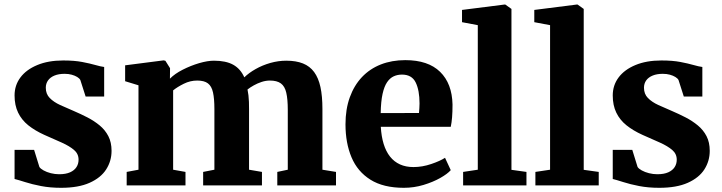

<svg xmlns="http://www.w3.org/2000/svg" viewBox="-20 -840 3272 870"><path d="M257 11Q207 11 165.8 3Q124.5 -5 94.2 -14.8Q64 -24.5 46 -29V-161H134.5L158.5 -83.5Q163.5 -75.5 177.5 -67.8Q191.5 -60 210.2 -55.2Q229 -50.5 248 -50.5Q278 -50.5 297.5 -59.2Q317 -68 326.5 -82.8Q336 -97.5 336 -116.5Q336 -143 315.5 -160.5Q295 -178 260 -193.8Q225 -209.5 180.5 -229Q138.5 -248 108.2 -272.2Q78 -296.5 62 -329.8Q46 -363 46 -407.5Q46 -453.5 72.5 -489Q99 -524.5 148.8 -545.2Q198.5 -566 266.5 -566Q317 -566 352.2 -559.2Q387.5 -552.5 411.8 -545.5Q436 -538.5 452 -536.5V-402.5H368L344 -477.5Q340 -485 329.8 -491.2Q319.5 -497.5 305 -501.5Q290.5 -505.5 272.5 -505.5Q246.5 -505.5 227.2 -497.8Q208 -490 197.8 -475.8Q187.5 -461.5 187.5 -442.5Q187.5 -414 205.5 -395.8Q223.5 -377.5 252.5 -364.2Q281.5 -351 314.5 -337Q346 -323.5 376.5 -307.8Q407 -292 431.8 -271.5Q456.5 -251 471 -223Q485.5 -195 485.5 -156.5Q485.5 -110.5 461.2 -72.5Q437 -34.5 386.2 -11.8Q335.5 11 257 11Z M554 0V-61L607.5 -71V-453.5L547 -472V-544L721.5 -566.5L729.5 -564.5L750.5 -531L750 -483.5Q772 -506 808 -524.2Q844 -542.5 882.2 -553.8Q920.5 -565 949.5 -565Q1004 -565 1037 -546.5Q1070 -528 1087 -489.5Q1108 -510 1138.5 -527.2Q1169 -544.5 1205 -554.8Q1241 -565 1277 -565Q1321.5 -565 1352.8 -552.5Q1384 -540 1403.5 -513.5Q1423 -487 1432 -445.8Q1441 -404.5 1441 -346.5V-71L1502.5 -61V0H1236.5V-61L1284 -71V-342.5Q1284 -390.5 1277.2 -419.8Q1270.5 -449 1252.8 -462Q1235 -475 1203 -475Q1184.5 -475 1165.5 -468.8Q1146.5 -462.5 1130 -453.2Q1113.5 -444 1101.5 -434.5Q1104 -422 1105.8 -408Q1107.5 -394 1108 -378.5Q1108.5 -363 1108.5 -346.5V-71L1167 -61V0H900.5V-61L951.5 -71V-345.5Q951.5 -392.5 945.2 -421Q939 -449.5 922.2 -462.2Q905.5 -475 873.5 -475Q842 -475 812.8 -460.5Q783.5 -446 764.5 -430.5V-71L820.5 -61V0Z M1810 11Q1717 11 1658.5 -25.8Q1600 -62.5 1572.8 -127.2Q1545.5 -192 1545.5 -276.5Q1545.5 -345 1565 -399Q1584.5 -453 1620.2 -490.8Q1656 -528.5 1705.8 -548Q1755.5 -567.5 1816.5 -567.5Q1920 -567.5 1974.2 -514.5Q2028.5 -461.5 2030.5 -366Q2030.5 -333 2028.5 -308.5Q2026.5 -284 2022.5 -265.5H1705.5Q1708 -221.5 1718.5 -187.5Q1729 -153.5 1747.5 -130.2Q1766 -107 1792.5 -95Q1819 -83 1853.5 -83Q1893.5 -83 1934 -96.8Q1974.5 -110.5 1996.5 -125L2022.5 -69Q2007.5 -52 1974.8 -33.5Q1942 -15 1899 -2Q1856 11 1810 11ZM1705 -327.5 1878.5 -328Q1879.5 -338.5 1880.2 -349.5Q1881 -360.5 1881 -371Q1881 -431 1863.5 -466.5Q1846 -502 1801.5 -502Q1781 -502 1764 -494.2Q1747 -486.5 1734 -467.5Q1721 -448.5 1713.5 -414.5Q1706 -380.5 1705 -327.5Z M2145 -71V-726L2073.5 -739.5V-795L2266.5 -819.5H2269.5L2297.5 -799.5V-70.5L2365.5 -61V0H2078.5V-61Z M2472.5 -71V-726L2401 -739.5V-795L2594 -819.5H2597L2625 -799.5V-70.5L2693 -61V0H2406V-61Z M2967.5 11Q2917.5 11 2876.2 3Q2835 -5 2804.8 -14.8Q2774.5 -24.5 2756.5 -29V-161H2845L2869 -83.5Q2874 -75.5 2888 -67.8Q2902 -60 2920.8 -55.2Q2939.5 -50.5 2958.5 -50.5Q2988.5 -50.5 3008 -59.2Q3027.5 -68 3037 -82.8Q3046.5 -97.5 3046.5 -116.5Q3046.5 -143 3026 -160.5Q3005.5 -178 2970.5 -193.8Q2935.5 -209.5 2891 -229Q2849 -248 2818.8 -272.2Q2788.5 -296.5 2772.5 -329.8Q2756.5 -363 2756.5 -407.5Q2756.5 -453.5 2783 -489Q2809.5 -524.5 2859.2 -545.2Q2909 -566 2977 -566Q3027.5 -566 3062.8 -559.2Q3098 -552.5 3122.2 -545.5Q3146.5 -538.5 3162.5 -536.5V-402.5H3078.5L3054.5 -477.5Q3050.5 -485 3040.2 -491.2Q3030 -497.5 3015.5 -501.5Q3001 -505.5 2983 -505.5Q2957 -505.5 2937.8 -497.8Q2918.5 -490 2908.2 -475.8Q2898 -461.5 2898 -442.5Q2898 -414 2916 -395.8Q2934 -377.5 2963 -364.2Q2992 -351 3025 -337Q3056.5 -323.5 3087 -307.8Q3117.5 -292 3142.2 -271.5Q3167 -251 3181.5 -223Q3196 -195 3196 -156.5Q3196 -110.5 3171.8 -72.5Q3147.5 -34.5 3096.8 -11.8Q3046 11 2967.5 11Z"/></svg>

Font: Merriweather 24pt ExtraBold
Style: Regular
Weight: 800
Version: Version 2.100